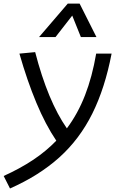

<svg xmlns="http://www.w3.org/2000/svg" viewBox="-55 -815 661 1065"><path d="M0.5 230.5 -34.7 161.1Q55.2 120.6 127.7 72.5Q200.2 24.4 257.3 -34.7Q197.3 -123.5 146.5 -245.4Q95.7 -367.2 52.7 -517.6L140.1 -525.9Q210.4 -254.4 315.9 -103Q377 -184.6 416.7 -286.9Q456.5 -389.2 478.5 -517.6H564Q527.3 -326.2 457 -184.8Q386.7 -43.5 274.7 57.6Q162.6 158.7 0.5 230.5ZM386.7 -794.9 480 -609.4H393.6L345.7 -728.5L252.9 -609.4H161.6L320.8 -794.9Z"/></svg>

Font: CaskaydiaCove NFP SemiLight
Style: Italic
Weight: 350
Italic angle: -10°
Designer: Aaron Bell
Foundry: Saja Typeworks
Version: Version 2111.001; VTT 6.35;Nerd Fonts 3.1.1